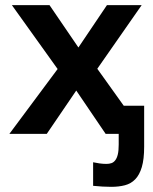

<svg xmlns="http://www.w3.org/2000/svg" viewBox="-20 -516 590 740"><path d="M387.2 0 273.9 -167 160.2 0H16.1L202.1 -250L25.9 -496.1H170.9L282.2 -333L392.1 -496.1H525.9L355 -251L457 -108.4H535.6V49.3Q535.6 97.7 526.6 127.9Q517.6 158.2 501.2 175Q484.9 191.9 461.4 198Q438 204.1 408.7 204.1Q392.6 204.1 375.2 203.1Q357.9 202.1 338.9 200.2V109.4Q349.6 111.8 363.5 113.8Q377.4 115.7 390.1 115.7Q400.9 115.7 409.4 112.8Q418 109.9 424.3 101.6Q430.7 93.3 434.1 78.9Q437.5 64.5 437.5 41V0Z"/></svg>

Font: Code New Roman
Style: Bold
Weight: 700
Monospace: yes
Designer: Sam Radian
Foundry: Code New Roman
Version: Version 1.508 October 19, 2014